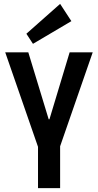

<svg xmlns="http://www.w3.org/2000/svg" viewBox="-20 -970 505 990"><path d="M7 -700H126L231 -355H235L339 -700H458L288 -210H177ZM176 -258H290V0H176ZM348 -861 150 -744 116 -796 290 -950Z"/></svg>

Font: Pathway Extreme Condensed SemiBold
Style: Regular
Weight: 600
Width: 3
Version: Version 1.001;gftools[0.9.26]